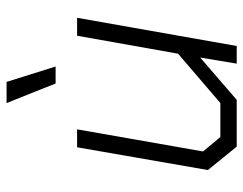

<svg xmlns="http://www.w3.org/2000/svg" viewBox="-100 -658 758 599"><g transform="rotate(-90 279.5 -359.0)"><path d="M48 -90 119 -498H175L106 -105L151 -51H257L411 -183L467 -498H523L435 0H380L399 -114L267 0H121ZM257 -718H323L371 -565H318Z"/></g></svg>

Font: Chakra Petch Light
Style: Italic
Weight: 300
Italic angle: -10°
Designer: Katatrad Aksorn Co.,Ltd.
Foundry: Cadson Demak Co.,Ltd.
Version: Version 1.000; ttfautohint (v1.6)